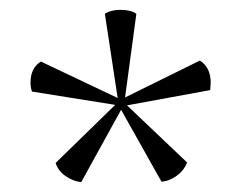

<svg xmlns="http://www.w3.org/2000/svg" viewBox="-20 -754 491 390"><path d="M145 -384Q128 -386 113 -396.5Q98 -407 93 -423L214 -541L45 -568Q42 -576 42 -586Q42 -616 63 -629L219 -555L193 -726Q205 -734 225 -734Q246 -734 257 -726L234 -556L386 -631Q408 -617 408 -586Q408 -582 407.5 -578.5Q407 -575 407 -571L238 -540L360 -424Q354 -408 339 -397Q324 -386 308 -385L226 -531Z"/></svg>

Font: Petrona Light
Style: Regular
Weight: 300
Designer: Ringo R. Seeber
Foundry: Ringo R. Seeber
Version: Version 2.001; ttfautohint (v1.8.3)